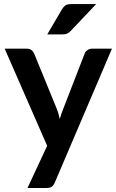

<svg xmlns="http://www.w3.org/2000/svg" viewBox="-20 -751 567 938"><path d="M428.2 -513.2H526.9L247.6 141.1Q242.7 153.3 233.4 160.6Q224.1 167.5 206.5 167.5H114.3L210.4 -38.6L2.9 -513.2H111.3Q125.5 -513.2 134.3 -505.9Q143.1 -499 146.5 -490.2L255.4 -224.1Q263.2 -204.6 265.1 -196.8Q266.6 -191.9 268.8 -182.6Q271 -173.3 272 -169.4L280.8 -197.3Q283.2 -204.1 291 -224.6L394 -490.2Q397.5 -499.5 407.7 -506.3Q417 -513.2 428.2 -513.2ZM329.6 -731H449.7L326.2 -600.6Q316.4 -590.8 308.1 -586.9Q298.8 -583 285.2 -583H210.9L282.2 -704.6Q290.5 -718.3 299.3 -724.6Q308.6 -731 329.6 -731Z"/></svg>

Font: Lato-SemiBold
Style: Bold
Weight: 500
Designer: Lukasz Dziedzic with Adam Twardoch and Botio Nikoltchev
Foundry: tyPoland Lukasz Dziedzic
Version: ""